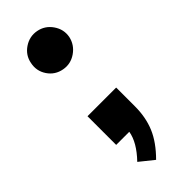

<svg xmlns="http://www.w3.org/2000/svg" viewBox="-206 -500 663 663"><g transform="rotate(-45 125.5 -169.0)"><path d="M55 -140H195V-48Q195 5 177 48Q159 91 116 134L65 93Q112 44 119 0H55ZM110 -314Q142 -308 169.5 -327Q197 -346 204 -378Q210 -410 191 -437.5Q172 -465 140 -471Q108 -477 80.5 -458.5Q53 -440 47 -408Q40 -375 58.5 -347.5Q77 -320 110 -314Z"/></g></svg>

Font: PRinguin Sans
Style: Bold
Weight: 700
Designer: Vernon Adams
Foundry: Vernon Adams
Version: ""